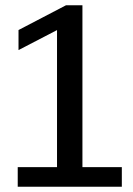

<svg xmlns="http://www.w3.org/2000/svg" viewBox="-20 -710 504 730"><path d="M47.4 0V-74.6H196.8V-595.6L50.4 -519.6V-595.8L231 -690H293.4V-74.6H443.2V0Z"/></svg>

Font: Mozilla Headline ExtraLight
Style: Regular
Weight: 200
Designer: Studio DRAMA
Foundry: Studio DRAMA
Version: Version 1.000